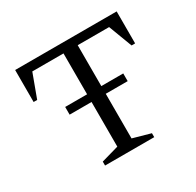

<svg xmlns="http://www.w3.org/2000/svg" viewBox="-127 -701 858 842"><g transform="rotate(-30 302.0 -280.0)"><path d="M177 0V-20L265 -45V-271H154V-310H265V-517H107L63 -398H45V-560H559V-398H541L496 -517H337V-310H448V-271H337V-45L426 -20V0Z"/></g></svg>

Font: Spectral SC Light
Style: Regular
Weight: 300
Designer: Jean-Baptiste Levee
Foundry: Production Type
Version: Version 2.001